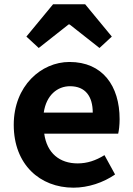

<svg xmlns="http://www.w3.org/2000/svg" viewBox="-20 -863 621 897"><path d="M323.4 13.8C392 13.8 462.8 -9.9 517.6 -47.9L468.1 -138.2C427.3 -113.1 387.7 -99.6 342.6 -99.6C259.1 -99.6 199.2 -147 186.7 -238.4H532.1C535.7 -252.4 538.8 -279 538.8 -306.4C538.8 -461.6 459.5 -573.5 304.7 -573.5C172.1 -573.5 44.2 -461.3 44.2 -279.9C44.2 -94.7 166.2 13.8 323.4 13.8ZM184.4 -336.9C196.1 -418.4 248.2 -460.2 307.1 -460.2C379.5 -460.2 413.3 -412 413.3 -336.9ZM103.3 -692.1 161 -638.8 300.4 -748.8H305.2L444.8 -638.8L502.4 -692.1L377.9 -843H227.9Z"/></svg>

Font: Source Han Sans JP VF
Style: Regular
Weight: 250
Designer: Ryoko NISHIZUKA 西塚涼子 (kana, bopomofo & ideographs); Paul D. Hunt (Latin, Greek & Cyrillic); Sandoll Communications 산돌커뮤니
Foundry: Adobe
Version: Version 2.004;hotconv 1.0.118;makeotfexe 2.5.65603